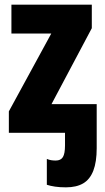

<svg xmlns="http://www.w3.org/2000/svg" viewBox="-20 -570 452 824"><path d="M374 -550V-449L201 -123H395V66Q395 125 380.5 162.5Q366 200 337 217Q308 234 263 234Q237 234 216.5 231Q196 228 181 223V112Q190 116 199.5 117.5Q209 119 219 119Q241 119 250 104Q259 89 259 54V0H18V-92L200 -426H29V-550Z"/></svg>

Font: Noto Sans Display Condensed ExtraBold
Style: Regular
Weight: 800
Width: 3
Designer: Monotype Design Team
Foundry: Monotype Imaging Inc.
Version: Version 2.003